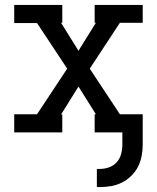

<svg xmlns="http://www.w3.org/2000/svg" viewBox="-20 -540 640 783"><path d="M375 223V149H386Q406 149 424.5 142.5Q443 136 456 121.5Q469 107 474 88Q479 69 479 50V0H366V-74H371L300 -187L229 -73H234V0H38V-74H131L254 -260L131 -446H38V-520H234V-447H229L300 -333L371 -447H366V-520H562V-447H469L346 -260L469 -74H562V50Q562 73 557.5 96.5Q553 120 542.5 140.5Q532 161 515 177.5Q498 194 477 204.5Q456 215 433 219Q410 223 386 223Z"/></svg>

Font: Iosevka Plex Etoile
Style: Regular
Weight: 400
Designer: Belleve Invis
Foundry: Belleve Invis
Version: Version 25.1.1; ttfautohint (v1.8.4)